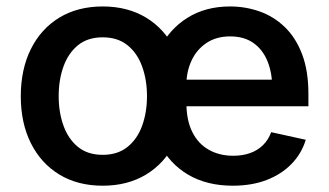

<svg xmlns="http://www.w3.org/2000/svg" viewBox="-20 -573 1034 604"><path d="M303.2 11.2Q224.6 11.2 166.7 -23.9Q108.9 -59.1 77.1 -122.6Q45.4 -186 45.4 -270Q45.4 -355 77.1 -418.7Q108.9 -482.4 166.7 -517.6Q224.6 -552.7 303.2 -552.7Q381.3 -552.7 439.5 -517.6Q497.6 -482.4 529.3 -418.7Q561 -355 561 -270Q561 -186 529.3 -122.6Q497.6 -59.1 439.5 -23.9Q381.3 11.2 303.2 11.2ZM303.2 -85.9Q350.1 -85.9 381.1 -110.8Q412.1 -135.7 427.2 -177.7Q442.4 -219.7 442.4 -270.5Q442.4 -321.3 427.2 -363.5Q412.1 -405.8 381.1 -430.7Q350.1 -455.6 303.2 -455.6Q255.9 -455.6 225.3 -430.7Q194.8 -405.8 179.7 -363.8Q164.6 -321.8 164.6 -270.5Q164.6 -219.7 179.7 -177.7Q194.8 -135.7 225.3 -110.8Q255.9 -85.9 303.2 -85.9ZM712.4 11.2Q630.9 11.2 572 -23.4Q513.2 -58.1 481.4 -121.1Q449.7 -184.1 449.7 -269.5Q449.7 -353.5 481 -417.2Q512.2 -481 569.3 -516.8Q626.5 -552.7 703.6 -552.7Q752 -552.7 796.4 -537.1Q840.8 -521.5 875.5 -488.3Q910.2 -455.1 930.2 -402.8Q950.2 -350.6 950.2 -277.8V-238.8H509.3V-322.3H891.1L836.4 -295.9Q836.4 -344.2 821.3 -380.9Q806.2 -417.5 776.9 -438Q747.6 -458.5 704.1 -458.5Q660.2 -458.5 629.4 -437.7Q598.6 -417 582.5 -382.3Q566.4 -347.7 566.4 -306.6V-249.5Q566.4 -195.3 584.7 -158.2Q603 -121.1 636.5 -102.1Q669.9 -83 713.9 -83Q742.7 -83 766.4 -91.3Q790 -99.6 807.1 -116.2Q824.2 -132.8 833 -157.2L941.9 -133.3Q928.7 -89.8 897.2 -57.4Q865.7 -24.9 818.8 -6.8Q772 11.2 712.4 11.2Z"/></svg>

Font: Inter Cardless
Style: Medium
Weight: 500
Designer: Rasmus Andersson
Foundry: rsms
Version: Version 4.001;git-9221beed3